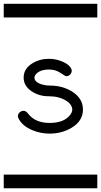

<svg xmlns="http://www.w3.org/2000/svg" viewBox="-20 -714 540 1026"><path d="M0 -620.8V-693.8H500V-620.8ZM0 219.2H500V292.2H0ZM423.3 -128.7Q423.3 -67.4 362.3 -31Q310.1 0 245.1 0Q196.3 0 151.9 -18.8Q100.6 -40.3 80.1 -78.9Q75.7 -86.9 75.7 -93.5Q75.7 -105 85 -113.4Q94.2 -121.8 106 -121.8Q118.7 -121.8 129.9 -107.2Q167.5 -57.1 245.1 -57.1Q321.8 -57.1 354.5 -99.4Q366.2 -114.7 366.2 -128.7Q366.2 -152.1 339.8 -171.9Q318.4 -186.8 291 -193.8Q268.1 -199.7 239.3 -199.7Q189.9 -199.7 151.4 -224.6Q106.4 -253.2 106.4 -299.8Q106.4 -346.7 152.3 -375.2Q191.9 -399.7 242.2 -399.7Q273.9 -399.7 304.2 -388.4Q339.8 -376 356.4 -354.5Q363.3 -344.2 363.3 -335.7Q363.3 -324.5 354.7 -315.7Q346.2 -306.9 334 -306.9Q329.1 -306.9 302.7 -324.7Q276.4 -342.5 242.2 -342.5Q190.4 -342.5 169.4 -314Q164.1 -306.4 164.1 -299.8Q164.1 -272.5 210.9 -261Q227.1 -256.6 249 -256.6Q313 -256.6 364.3 -225.3Q423.3 -188.5 423.3 -128.7Z"/></svg>

Font: EnergyBar
Style: Regular
Weight: 400
Italic angle: -10°
Version: 1.0 2000-03-28